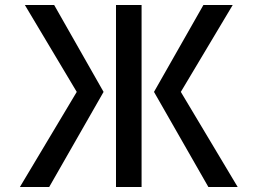

<svg xmlns="http://www.w3.org/2000/svg" viewBox="-20 -753 1037 773"><path d="M447 -733H550V0H447ZM600 -383 799 -733H917L708 -383L937 0H819ZM397 -383 178 0H60L289 -383L80 -733H198Z"/></svg>

Font: Kreadon Light
Style: Bold
Weight: 600
Designer: Reiya WATANABE
Foundry: StudioGnu
Version: Version 1.003; ttfautohint (v1.8.4.7-5d5b);gftools[0.9.32]